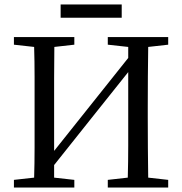

<svg xmlns="http://www.w3.org/2000/svg" viewBox="-20 -835 811 855"><path d="M460 -636V-670H729V-636L640 -626Q639 -563 638.5 -494.5Q638 -426 638 -359V-312Q638 -246 638.5 -177Q639 -108 640 -44L729 -34V0H460V-34L549 -44Q551 -114 551 -186.5Q551 -259 551 -338V-514L385 -306L221 -100V-44L311 -34V0H42V-34L132 -44Q134 -108 134 -176.5Q134 -245 134 -312V-359Q134 -425 134 -493.5Q134 -562 132 -626L42 -636V-670H311V-636L222 -626Q221 -557 221 -487Q221 -417 221 -346V-163L551 -577V-626ZM250 -756V-815H522V-756Z"/></svg>

Font: Source Serif 4 Subhead
Style: Regular
Weight: 400
Designer: Frank Grießhammer
Foundry: Adobe Systems Incorporated
Version: Version 4.004;hotconv 1.0.117;makeotfexe 2.5.65602